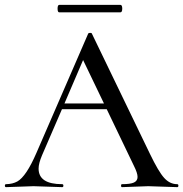

<svg xmlns="http://www.w3.org/2000/svg" viewBox="-25 -770 754 790"><path d="M402.8 -344.2 316.9 -522.9 240.2 -344.2ZM0 -12.2Q26.9 -12.7 46.4 -23.4Q83 -43.9 125 -141.1L337.9 -631.8Q339.8 -634.8 345.9 -634.8Q352.1 -634.8 353 -631.8L591.8 -137.2Q627 -64 650.4 -38.1Q673.8 -12.2 704.1 -12.2Q709 -12.2 709 -6.1Q709 0 704.1 0L585 -3.9L477.1 0Q473.1 0 473.1 -6.1Q473.1 -12.2 477.1 -12.2Q511.2 -12.2 526.1 -19Q541 -25.9 541 -42Q541 -58.1 525.9 -87.9L414.1 -320.8H230L147.9 -130.9Q133.8 -97.7 133.8 -76.2Q133.8 -12.2 231 -12.2Q235.8 -12.2 235.8 -6.1Q235.8 0 231 0L112.8 -3.9L0 0Q-4.9 0 -4.9 -6.1Q-4.9 -12.2 0 -12.2ZM470.2 -750Q478 -750 478 -734.6Q478 -719.2 470.2 -719.2H219.2Q211.9 -718.8 211.9 -734.4Q211.9 -750 219.2 -750Z"/></svg>

Font: Cormorant-Medium
Style: Regular
Weight: 500
Designer: Christian Thalmann (Catharsis Fonts)
Version: Version 3.000